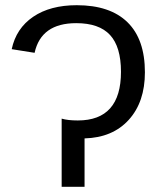

<svg xmlns="http://www.w3.org/2000/svg" viewBox="-20 -718 621 738"><path d="M305 0H217V-262Q241 -255 279 -255Q445 -255 445 -442Q445 -538 403 -583.5Q361 -629 273 -629Q138 -629 113 -515L25 -529Q42 -609 107.5 -653.5Q173 -698 275 -698Q403 -698 470 -632.5Q537 -567 537 -440Q537 -326 475 -257.5Q413 -189 305 -186Z"/></svg>

Font: Libra Sans
Style: Regular
Weight: 400
Foundry: Context Ltd
Version: Version 1.002